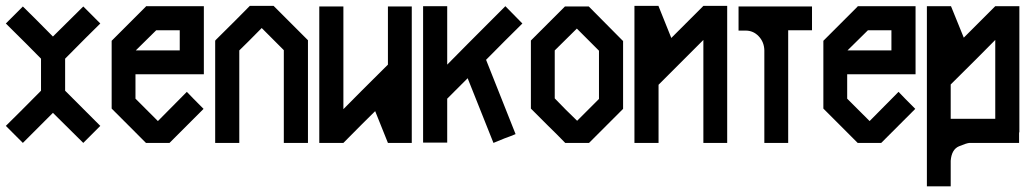

<svg xmlns="http://www.w3.org/2000/svg" viewBox="-25 -492 3549 661"><path d="M320.3 -58.6 261.7 0Q226.6 -34.2 157.2 -103.5L53.7 0L-4.9 -58.6Q36.1 -98.6 116.2 -179.7V-290Q76.2 -331.1 -4.9 -411.1L53.7 -469.7Q88.9 -435.5 157.2 -366.2Q192.4 -400.4 261.7 -469.7L320.3 -411.1Q279.3 -371.1 199.2 -290V-179.7Z M676.8 -236.3H441.4V-152.3L518.6 -75.2Q551.8 -108.4 618.2 -175.8Q636.7 -156.2 675.8 -117.2L617.2 -58.6L558.6 0H477.5L418 -59.6L359.4 -118.2V-351.6L477.5 -469.7V-470.7H676.8ZM593.8 -387.7H512.7Q489.3 -365.2 442.4 -318.4H593.8Z M917 -471.7 1035.2 -353.5V0H952.1V-319.3L876 -395.5Q825.2 -343.8 798.8 -318.4V0H715.8V-351.6H716.8Q716.8 -352.5 715.8 -352.5Q795.9 -431.6 835 -471.7Z M1392.6 0H1310.5Q1295.9 -37.1 1266.6 -109.4Q1229.5 -73.2 1157.2 0H1074.2V-469.7H1157.2V-116.2Q1208 -168 1310.5 -269.5V-469.7H1392.6Z M1514.6 -320.3V-269.5Q1553.7 -309.6 1714.8 -470.7L1773.4 -411.1Q1715.8 -354.5 1648.4 -286.1Q1681.6 -201.2 1750 -30.3Q1731.4 -22.5 1711.9 -15.6L1673.8 0Q1644.5 -74.2 1585 -222.7L1514.6 -152.3V-1H1431.6V-470.7H1514.6Z M2120.1 -117.2 2061.5 -58.6 2002.9 0H1920.9Q1891.6 -30.3 1861.3 -59.6L1802.7 -118.2V-352.5L1861.3 -411.1L1919.9 -469.7H2002Q2041 -429.7 2119.1 -351.6H2120.1ZM2037.1 -151.4V-317.4L1960.9 -393.6Q1935.5 -368.2 1884.8 -318.4V-153.3L1922.9 -114.3L1961.9 -76.2Z M2478.5 0H2396.5V-354.5L2242.2 -200.2V0H2159.2V-471.7H2242.2V-470.7Q2256.8 -434.6 2286.1 -361.3L2396.5 -471.7H2478.5Z M2688.5 0H2606.4V-319.3Q2605.5 -347.7 2586.9 -367.2Q2568.4 -386.7 2542 -386.7H2517.6V-469.7H2606.4H2688.5H2770.5V-387.7H2688.5Z M3127 -236.3H2891.6V-152.3L2968.8 -75.2Q3002 -108.4 3068.4 -175.8Q3086.9 -156.2 3126 -117.2L3067.4 -58.6L3008.8 0H2927.7L2868.2 -59.6L2809.6 -118.2V-351.6L2927.7 -469.7V-470.7H3127ZM3043.9 -387.7H2962.9Q2939.5 -365.2 2892.6 -318.4H3043.9Z M3484.4 -470.7V-36.1H3483.4V0H3312.5Q3301.8 1 3276.4 11.7Q3251 22.5 3248 61.5V149.4H3166V-470.7H3249L3293 -362.3L3401.4 -470.7ZM3401.4 -354.5Q3350.6 -302.7 3248 -201.2V-83H3401.4Z"/></svg>

Font: mr_KirucoupageG
Style: Regular
Weight: 400
Designer: Jan Henkel
Version: Version 1.00 May 25, 2020, initial release